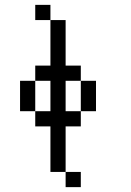

<svg xmlns="http://www.w3.org/2000/svg" viewBox="-20 -645 540 790"><path d="M312.5 125V62.5H250V125ZM250 62.5V-125H312.5V-187.5H250Q250 -187.5 250 -312.5H312.5Q312.5 -312.5 312.5 -187.5H375Q375 -187.5 375 -312.5H312.5V-375H250V-562.5H187.5V-375H125V-312.5H62.5Q62.5 -312.5 62.5 -187.5H125V-125H187.5V62.5ZM125 -187.5Q125 -187.5 125 -312.5H187.5Q187.5 -312.5 187.5 -187.5ZM187.5 -562.5V-625H125V-562.5Z"/></svg>

Font: Unifont
Style: Regular
Weight: 500
Version: Version 15.1.04